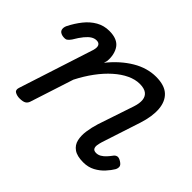

<svg xmlns="http://www.w3.org/2000/svg" viewBox="-127 -709 916 916"><g transform="rotate(45 331.0 -251.5)"><path d="M81 15Q65 15 51.5 8Q38 1 44 -18L167 -398Q173 -419 167.5 -430Q162 -441 146 -441Q132 -441 119 -433Q106 -425 91.5 -407.5Q77 -390 60 -361Q51 -348 43 -343Q35 -338 16 -341Q-4 -346 -7.5 -359Q-11 -372 -4 -387Q14 -423 37.5 -452.5Q61 -482 91 -499Q121 -516 157 -516Q185 -516 204 -508Q223 -500 233.5 -485Q244 -470 248.5 -450Q253 -430 251 -408L246 -390Q271 -421 297.5 -444.5Q324 -468 352.5 -485Q381 -502 410.5 -510.5Q440 -519 469 -519Q526 -519 554.5 -493Q583 -467 587 -420Q591 -373 571 -311L507 -115Q503 -102 501 -89Q499 -76 504 -67.5Q509 -59 524 -59Q537 -59 549 -66Q561 -73 571.5 -84.5Q582 -96 590 -107Q596 -116 606 -119Q616 -122 632 -112Q648 -102 649 -91.5Q650 -81 644 -70Q634 -53 615.5 -32.5Q597 -12 571 2Q545 16 512 16Q470 16 448 0.5Q426 -15 420 -41Q414 -67 418.5 -98.5Q423 -130 433 -162L494 -344Q504 -374 501.5 -395.5Q499 -417 483.5 -428.5Q468 -440 438 -440Q408 -440 376 -425Q344 -410 312.5 -382Q281 -354 252.5 -315.5Q224 -277 200 -230L129 -11Q125 2 114.5 8.5Q104 15 81 15Z"/></g></svg>

Font: Playwrite MX
Style: Regular
Weight: 400
Designer: Veronika Burian, José Scaglione
Foundry: TypeTogether
Version: Version 1.002